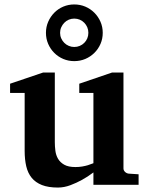

<svg xmlns="http://www.w3.org/2000/svg" viewBox="-20 -823 660 855"><path d="M396 0V-55.2Q371.1 -36.1 344.2 -21.5Q321.3 -8.8 293.5 1.7Q265.6 12.2 237.8 12.2Q195.3 12.2 166.7 1Q138.2 -10.3 121.1 -31.2Q104 -52.2 96.9 -82.5Q89.8 -112.8 89.8 -150.9V-409.2H24.9V-450.2L171.9 -500H224.1V-189.9Q224.1 -171.4 226.6 -151.9Q229 -132.3 238.3 -116.2Q247.6 -100.1 265.9 -89.6Q284.2 -79.1 315.9 -79.1Q331.5 -79.1 345.9 -81.5Q360.4 -84 371.6 -87.4Q384.3 -91.3 396 -96.2V-409.2H333V-450.2L479 -500H529.8V-73.2Q529.8 -64 536.9 -57.4Q543.9 -50.8 553.2 -49.8L597.2 -46.9V0ZM373.5 -676.8Q373.5 -689.9 368.7 -701.4Q363.8 -712.9 355.2 -721.7Q346.7 -730.5 335.2 -735.4Q323.7 -740.2 310.5 -740.2Q297.9 -740.2 286.4 -735.4Q274.9 -730.5 266.4 -721.7Q257.8 -712.9 252.7 -701.4Q247.6 -689.9 247.6 -676.8Q247.6 -663.6 252.7 -652.1Q257.8 -640.6 266.4 -632.1Q274.9 -623.5 286.4 -618.7Q297.9 -613.8 310.5 -613.8Q323.7 -613.8 335.2 -618.7Q346.7 -623.5 355.2 -632.1Q363.8 -640.6 368.7 -652.1Q373.5 -663.6 373.5 -676.8ZM437.5 -676.8Q437.5 -650.4 427.5 -627.4Q417.5 -604.5 400.1 -587.4Q382.8 -570.3 359.9 -560.5Q336.9 -550.8 310.5 -550.8Q284.7 -550.8 261.7 -560.5Q238.8 -570.3 221.7 -587.4Q204.6 -604.5 194.6 -627.4Q184.6 -650.4 184.6 -676.8Q184.6 -703.1 194.6 -726.1Q204.6 -749 221.7 -766.4Q238.8 -783.7 261.7 -793.5Q284.7 -803.2 310.5 -803.2Q336.9 -803.2 359.9 -793.5Q382.8 -783.7 400.1 -766.4Q417.5 -749 427.5 -726.1Q437.5 -703.1 437.5 -676.8Z"/></svg>

Font: Charis SIL APac
Style: Bold
Weight: 700
Foundry: SIL International
Version: Version 5.000